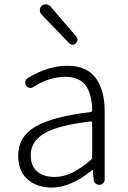

<svg xmlns="http://www.w3.org/2000/svg" viewBox="-20 -849 587 882"><path d="M217.8 12.7Q150.4 12.7 106.9 -24.9Q63.5 -62.5 63.5 -133.8Q63.5 -220.7 142.1 -267.1Q220.7 -313.5 395.5 -334Q403.3 -335 403.3 -343.8Q403.3 -374 397.5 -399.4Q392.6 -424.8 379.4 -447.8Q366.2 -470.7 341.3 -483.4Q316.4 -496.1 281.2 -496.1Q206.1 -496.1 132.8 -449.2Q125 -443.4 115.2 -445.3Q105.5 -447.3 99.6 -456.1Q94.7 -464.8 96.7 -475.1Q98.6 -485.4 107.4 -490.2Q200.2 -546.9 289.1 -546.9Q378.9 -546.9 419.9 -490.2Q460.9 -433.6 460.9 -337.9V-24.4Q460.9 -14.6 453.6 -7.3Q446.3 0 436.5 0Q425.8 0 418.5 -6.8Q411.1 -13.7 410.2 -24.4L406.2 -67.4Q406.2 -68.4 405.3 -68.4Q404.3 -68.4 403.3 -67.4Q304.7 12.7 217.8 12.7ZM230.5 -36.1Q271.5 -36.1 311 -55.2Q350.6 -74.2 397.5 -114.3Q403.3 -119.1 403.3 -126V-285.2Q403.3 -292 395.5 -291Q246.1 -273.4 183.6 -236.3Q121.1 -199.2 121.1 -136.7Q121.1 -85 151.4 -60.5Q181.6 -36.1 230.5 -36.1ZM328.1 -650.4Q322.3 -643.6 313.5 -643.6Q304.7 -643.6 297.9 -650.4L170.9 -782.2Q163.1 -791 163.1 -801.8Q163.1 -813.5 171.9 -822.3Q179.7 -829.1 190.4 -829.1Q191.4 -829.1 192.4 -829.1Q204.1 -828.1 211.9 -819.3L330.1 -681.6Q335.9 -674.8 335.9 -667Q335.9 -657.2 328.1 -650.4Z"/></svg>

Font: irohamaru Light
Style: Regular
Weight: 200
Designer: [Source Han Sans]
Ryoko NISHIZUKA  (kana & ideographs); Paul D. Hunt (Latin, Greek & Cyrillic); Wenlong ZHANG  (bopomofo
Version: Version 1.01